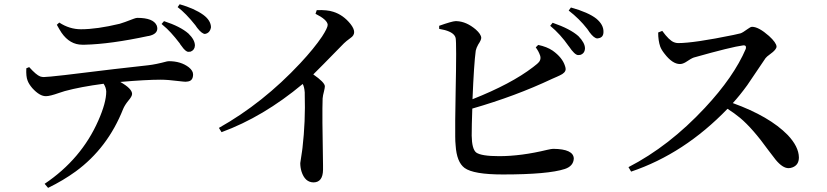

<svg xmlns="http://www.w3.org/2000/svg" viewBox="-20 -829 3970 922"><path d="M252.9 -710 264.6 -720.7Q313.5 -688.5 369.1 -688.5Q445.3 -688.5 554.7 -714.8Q572.3 -719.7 623 -739.3Q633.8 -743.2 639.6 -743.2Q715.8 -743.2 732.4 -707Q735.4 -699.2 735.4 -692.4Q735.4 -665 694.3 -656.2Q693.4 -656.2 692.4 -656.2Q510.7 -617.2 387.7 -614.3Q380.9 -614.3 375 -614.3Q315.4 -614.3 275.4 -671.9Q264.6 -688.5 252.9 -710ZM106.4 -501 120.1 -506.8Q154.3 -468.8 172.9 -461.9Q181.6 -459 190.4 -459Q223.6 -459 527.3 -497.1Q633.8 -509.8 691.4 -515.6Q727.5 -519.5 782.2 -534.2Q788.1 -535.2 791 -535.2Q848.6 -535.2 886.7 -505.9Q907.2 -489.3 907.2 -471.7Q907.2 -440.4 880.9 -437.5Q876 -436.5 871.1 -436.5Q863.3 -436.5 838.9 -439.5Q785.2 -446.3 752 -446.3Q679.7 -446.3 557.6 -435.5Q614.3 -403.3 614.3 -377.9Q614.3 -366.2 595.7 -344.7Q579.1 -324.2 571.3 -305.7Q497.1 -118.2 343.8 -5.9Q283.2 38.1 210.9 73.2L194.3 53.7Q371.1 -65.4 452.1 -250Q490.2 -335.9 490.2 -389.6Q489.3 -409.2 477.5 -426.8Q366.2 -412.1 291 -391.6Q282.2 -388.7 263.7 -382.8Q219.7 -367.2 201.2 -367.2Q170.9 -366.2 134.8 -406.2Q118.2 -425.8 112.3 -442.4Q104.5 -461.9 106.4 -501ZM755.9 -713.9 767.6 -727.5Q845.7 -702.1 884.8 -668Q916 -637.7 916 -610.4Q915 -588.9 895.5 -581.1Q889.6 -580.1 884.8 -580.1Q871.1 -580.1 851.6 -608.4Q849.6 -610.4 846.7 -614.7Q843.8 -619.1 842.8 -621.1Q797.9 -679.7 763.7 -707Q759.8 -710.9 755.9 -713.9ZM833 -794.9 842.8 -808.6Q914.1 -788.1 956.1 -757.8Q992.2 -731.4 993.2 -698.2Q988.3 -669.9 963.9 -666Q949.2 -667 927.7 -694.3Q926.8 -696.3 924.8 -698.2Q919.9 -705.1 918 -708Q872.1 -765.6 833 -794.9Z M1495.1 -762.7 1501 -780.3Q1550.8 -782.2 1580.1 -772.5Q1627.9 -757.8 1663.1 -713.9Q1680.7 -691.4 1680.7 -674.8Q1680.7 -658.2 1663.1 -646.5Q1641.6 -630.9 1631.8 -621.1Q1510.7 -497.1 1484.4 -471.7Q1539.1 -433.6 1540 -415Q1540 -407.2 1536.1 -391.6Q1530.3 -370.1 1529.3 -356.4Q1526.4 -283.2 1531.2 -35.2Q1531.2 -21.5 1531.2 -13.7Q1530.3 45.9 1486.3 46.9Q1444.3 46.9 1427.7 -5.9Q1421.9 -25.4 1421.9 -45.9Q1421.9 -47.9 1430.7 -104.5Q1431.6 -112.3 1432.6 -119.1Q1447.3 -246.1 1443.4 -377Q1443.4 -381.8 1443.4 -384.8Q1441.4 -412.1 1433.6 -425.8Q1244.1 -267.6 1043.9 -194.3L1031.2 -214.8Q1243.2 -334 1421.9 -525.4Q1488.3 -596.7 1526.4 -653.3Q1553.7 -695.3 1553.7 -710Q1551.8 -734.4 1495.1 -762.7Z M2552.7 -601.6 2564.5 -613.3Q2606.4 -604.5 2633.8 -585.9Q2680.7 -552.7 2693.4 -511.7Q2696.3 -502.9 2696.3 -497.1Q2696.3 -479.5 2668 -466.8Q2664.1 -464.8 2655.3 -460.9Q2639.6 -454.1 2630.9 -450.2Q2455.1 -367.2 2248 -307.6Q2245.1 -225.6 2245.1 -177.7Q2246.1 -113.3 2266.6 -96.7Q2291 -79.1 2377 -79.1Q2482.4 -79.1 2607.4 -109.4Q2628.9 -114.3 2636.7 -114.3Q2734.4 -113.3 2735.4 -67.4Q2733.4 -31.2 2692.4 -17.6Q2612.3 8.8 2394.5 8.8Q2253.9 8.8 2210.9 -22.5Q2172.9 -50.8 2168 -130.9Q2166 -149.4 2166 -172.9Q2165 -222.7 2168 -387.7Q2172.9 -623 2168 -646.5Q2162.1 -671.9 2116.2 -684.6Q2104.5 -687.5 2088.9 -690.4V-705.1Q2149.4 -726.6 2167 -727.5Q2170.9 -727.5 2172.9 -727.5Q2219.7 -725.6 2264.6 -687.5Q2290 -665 2291 -647.5Q2291 -636.7 2276.4 -615.2Q2267.6 -599.6 2264.6 -585.9Q2255.9 -521.5 2249 -352.5Q2434.6 -425.8 2540 -506.8Q2550.8 -515.6 2559.6 -522.5Q2580.1 -539.1 2574.2 -560.5Q2573.2 -562.5 2573.2 -563.5Q2566.4 -583 2552.7 -601.6ZM2622.1 -705.1 2633.8 -719.7Q2718.8 -690.4 2757.8 -655.3Q2789.1 -623 2789.1 -596.7Q2788.1 -572.3 2766.6 -565.4Q2760.7 -564.5 2755.9 -564.5Q2739.3 -565.4 2711.9 -606.4L2710.9 -607.4Q2670.9 -665 2622.1 -705.1ZM2710.9 -778.3 2721.7 -793Q2805.7 -769.5 2843.8 -739.3Q2878.9 -710 2877.9 -675.8Q2877.9 -649.4 2854.5 -645.5Q2851.6 -644.5 2848.6 -644.5Q2833 -644.5 2810.5 -674.8Q2809.6 -676.8 2806.6 -680.7Q2801.8 -687.5 2799.8 -690.4Q2761.7 -739.3 2710.9 -778.3Z M3140.6 -672.9 3160.2 -680.7Q3193.4 -634.8 3216.8 -626Q3226.6 -622.1 3236.3 -622.1Q3312.5 -622.1 3502 -661.1Q3523.4 -666 3536.1 -668.9Q3545.9 -671.9 3571.3 -690.4Q3584 -700.2 3591.8 -700.2Q3623 -700.2 3672.9 -656.2Q3708 -624 3709 -605.5Q3709 -590.8 3678.7 -569.3Q3661.1 -556.6 3656.2 -549.8Q3574.2 -428.7 3568.4 -419.9Q3532.2 -370.1 3499 -334Q3674.8 -270.5 3762.7 -180.7Q3815.4 -125 3816.4 -73.2Q3816.4 -37.1 3786.1 -25.4Q3776.4 -21.5 3766.6 -21.5Q3738.3 -21.5 3705.1 -61.5Q3699.2 -69.3 3669.9 -107.4Q3594.7 -211.9 3534.2 -262.7Q3505.9 -286.1 3473.6 -306.6Q3265.6 -90.8 3010.7 -4.9L2998 -26.4Q3193.4 -127 3365.2 -311.5Q3503.9 -460 3561.5 -594.7Q3565.4 -612.3 3549.8 -611.3Q3491.2 -603.5 3311.5 -552.7Q3299.8 -548.8 3272.5 -530.3Q3257.8 -521.5 3245.1 -521.5Q3209 -521.5 3170.9 -571.3Q3156.2 -589.8 3150.4 -605.5Q3140.6 -633.8 3140.6 -672.9Z"/></svg>

Font: GenYoMin JP SemiBold
Style: Regular
Weight: 600
Version: Version 1.001;PS 1;hotconv 16.6.51;makeotf.lib2.5.65220 DEVE